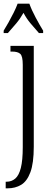

<svg xmlns="http://www.w3.org/2000/svg" viewBox="-27 -786 284 1046"><path d="M4 240V204H9Q36 204 56 187Q76 170 86.5 129Q97 88 97 15V-433Q97 -480 83.5 -492.5Q70 -505 39 -505H30V-536H157V13Q157 103 138.5 152.5Q120 202 88 221Q56 240 15 240ZM-7 -619Q5 -638 19.5 -664Q34 -690 47.5 -717Q61 -744 69 -766H133Q145 -732 167.5 -690Q190 -648 208 -619V-606H185Q161 -633 139.5 -658.5Q118 -684 101 -716Q83 -684 61.5 -658.5Q40 -633 16 -606H-7Z"/></svg>

Font: Noto Serif ExtraCondensed Light
Style: Regular
Weight: 300
Width: 2
Designer: Monotype Design Team
Foundry: Monotype Imaging Inc.
Version: Version 2.014; ttfautohint (v1.8.4.7-5d5b)